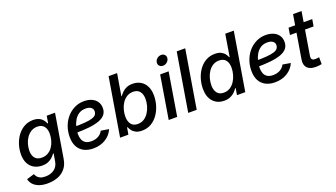

<svg xmlns="http://www.w3.org/2000/svg" viewBox="-76 -1399 3962 2262"><g transform="rotate(-20 1905.0 -268.0)"><path d="M222.7 214.8Q157.2 214.8 112.3 197.3Q67.4 179.7 41.5 150.1Q15.6 120.6 8.8 84.5L103.5 56.2Q109.4 73.2 122.3 89.8Q135.3 106.4 159.7 117.7Q184.1 128.9 224.1 128.9Q289.1 128.9 334.2 96.4Q379.4 64 390.1 1.5L406.2 -95.2L398.4 -93.8Q383.8 -73.2 362.1 -52.7Q340.3 -32.2 309.1 -18.6Q277.8 -4.9 232.9 -4.9Q175.8 -4.9 132.1 -29.3Q88.4 -53.7 64.2 -100.1Q40 -146.5 40 -212.4Q40 -274.4 58.6 -333.7Q77.1 -393.1 112.3 -441.2Q147.5 -489.3 197.8 -518.1Q248 -546.9 311.5 -546.9Q347.7 -546.9 373 -537.6Q398.4 -528.3 415.5 -513.4Q432.6 -498.5 443.1 -481.7Q453.6 -464.8 459.5 -450.2L466.8 -451.7L481 -539.1H585.4L494.6 8.3Q482.4 81.1 443.6 126.7Q404.8 172.4 347.4 193.6Q290 214.8 222.7 214.8ZM259.3 -94.2Q305.2 -94.2 339.6 -114.7Q374 -135.3 397 -169.7Q419.9 -204.1 431.2 -245.6Q442.4 -287.1 442.4 -329.1Q442.4 -387.7 414.6 -421.9Q386.7 -456.1 331.5 -456.1Q287.6 -456.1 253.2 -435.1Q218.8 -414.1 195.1 -379.4Q171.4 -344.7 159.4 -302.5Q147.5 -260.3 147.5 -217.8Q147.5 -160.2 175.8 -127.2Q204.1 -94.2 259.3 -94.2Z M868.7 11.7Q800.3 11.7 751 -14.2Q701.7 -40 675.3 -89.8Q648.9 -139.6 649.4 -210.9Q649.9 -281.7 672.6 -343.3Q695.3 -404.8 736.3 -451.2Q777.3 -497.6 831.8 -523.9Q886.2 -550.3 950.2 -550.3Q1004.9 -550.3 1046.1 -532Q1087.4 -513.7 1110.6 -479.7Q1133.8 -445.8 1133.8 -398.4Q1133.8 -350.6 1107.9 -318.1Q1082 -285.6 1029.5 -266.1Q977.1 -246.6 897.2 -238Q817.4 -229.5 709.5 -229.5L722.7 -304.2Q813.5 -304.2 873 -308.8Q932.6 -313.5 967 -324.2Q1001.5 -335 1015.9 -353Q1030.3 -371.1 1030.3 -397.5Q1030.3 -427.2 1005.9 -444.6Q981.4 -461.9 939.5 -461.9Q887.7 -461.9 851.8 -437.5Q815.9 -413.1 794.2 -374.3Q772.5 -335.4 762.5 -292Q752.4 -248.5 752.4 -209.5Q752 -172.9 763.4 -142.3Q774.9 -111.8 802 -94Q829.1 -76.2 875.5 -76.2Q925.8 -76.2 963.4 -97.7Q1001 -119.1 1019 -155.8L1117.7 -139.2Q1088.9 -70.3 1022.7 -29.3Q956.5 11.7 868.7 11.7Z M1478.5 10.7Q1431.6 10.7 1401.9 -4.6Q1372.1 -20 1355.5 -42.2Q1338.9 -64.5 1330.1 -85.9H1323.7L1309.1 0H1205.1L1325.7 -727.5H1432.1L1386.2 -454.1H1391.6Q1406.2 -474.6 1427.7 -496.1Q1449.2 -517.6 1481 -532.2Q1512.7 -546.9 1558.1 -546.9Q1616.2 -546.9 1659.4 -521Q1702.6 -495.1 1726.6 -446.8Q1750.5 -398.4 1750.5 -330.6Q1750.5 -269 1732.4 -208.5Q1714.4 -147.9 1679.7 -98.4Q1645 -48.8 1594.5 -19Q1543.9 10.7 1478.5 10.7ZM1457.5 -80.1Q1503.4 -80.1 1537.8 -102.5Q1572.3 -125 1595.7 -161.9Q1619.1 -198.7 1631.1 -241.9Q1643.1 -285.2 1643.1 -327.1Q1643.1 -385.7 1615.5 -420.9Q1587.9 -456.1 1532.2 -456.1Q1486.8 -456.1 1452.4 -434.3Q1418 -412.6 1394.5 -376.7Q1371.1 -340.8 1359.4 -297.4Q1347.7 -253.9 1347.7 -210.9Q1347.7 -150.9 1375.5 -115.5Q1403.3 -80.1 1457.5 -80.1Z M1814.5 0 1903.3 -539.1H2009.8L1920.9 0ZM1970.7 -623.5Q1942.9 -623.5 1926.5 -642.3Q1910.2 -661.1 1914.6 -687.5Q1918.9 -714.4 1941.7 -732.7Q1964.4 -751 1992.2 -751Q2020 -751 2036.4 -732.7Q2052.7 -714.4 2048.3 -687.5Q2044.4 -661.1 2021.5 -642.3Q1998.5 -623.5 1970.7 -623.5Z M2286.1 -727.5 2165.5 0H2059.1L2179.7 -727.5Z M2510.3 10.7Q2422.4 10.7 2370.4 -47.1Q2318.4 -105 2318.4 -206.1Q2318.4 -269 2336.7 -329.8Q2355 -390.6 2390.1 -439.7Q2425.3 -488.8 2475.6 -517.8Q2525.9 -546.9 2590.3 -546.9Q2638.7 -546.9 2668.2 -531Q2697.8 -515.1 2713.9 -492.7Q2730 -470.2 2737.8 -450.2H2742.7L2788.1 -727.5H2895L2774.4 0H2670.4L2684.6 -83.5H2677.7Q2663.1 -61.5 2641.1 -39.8Q2619.1 -18.1 2586.9 -3.7Q2554.7 10.7 2510.3 10.7ZM2536.1 -80.1Q2581.5 -80.1 2616 -102.3Q2650.4 -124.5 2673.8 -160.9Q2697.3 -197.3 2709.2 -241Q2721.2 -284.7 2721.2 -327.6Q2721.2 -387.2 2693.4 -421.6Q2665.5 -456.1 2610.4 -456.1Q2565.4 -456.1 2531 -434.3Q2496.6 -412.6 2473.4 -376.7Q2450.2 -340.8 2438.2 -297.6Q2426.3 -254.4 2426.3 -211.4Q2426.3 -151.9 2453.6 -116Q2481 -80.1 2536.1 -80.1Z M3147 11.7Q3078.6 11.7 3029.3 -14.2Q2980 -40 2953.6 -89.8Q2927.2 -139.6 2927.7 -210.9Q2928.2 -281.7 2950.9 -343.3Q2973.6 -404.8 3014.6 -451.2Q3055.7 -497.6 3110.1 -523.9Q3164.6 -550.3 3228.5 -550.3Q3283.2 -550.3 3324.5 -532Q3365.7 -513.7 3388.9 -479.7Q3412.1 -445.8 3412.1 -398.4Q3412.1 -350.6 3386.2 -318.1Q3360.4 -285.6 3307.9 -266.1Q3255.4 -246.6 3175.5 -238Q3095.7 -229.5 2987.8 -229.5L3001 -304.2Q3091.8 -304.2 3151.4 -308.8Q3210.9 -313.5 3245.4 -324.2Q3279.8 -335 3294.2 -353Q3308.6 -371.1 3308.6 -397.5Q3308.6 -427.2 3284.2 -444.6Q3259.8 -461.9 3217.8 -461.9Q3166 -461.9 3130.1 -437.5Q3094.2 -413.1 3072.5 -374.3Q3050.8 -335.4 3040.8 -292Q3030.8 -248.5 3030.8 -209.5Q3030.3 -172.9 3041.7 -142.3Q3053.2 -111.8 3080.3 -94Q3107.4 -76.2 3153.8 -76.2Q3204.1 -76.2 3241.7 -97.7Q3279.3 -119.1 3297.4 -155.8L3396 -139.2Q3367.2 -70.3 3301 -29.3Q3234.9 11.7 3147 11.7Z M3810.1 -539.1 3795.4 -452.1H3499L3513.2 -539.1ZM3617.7 -671.4H3724.1L3637.2 -145Q3631.3 -112.3 3642.8 -98.1Q3654.3 -84 3685.5 -84Q3694.3 -84 3708.3 -85.7Q3722.2 -87.4 3732.4 -88.9L3732.9 -2.9Q3716.8 1 3697.3 3.2Q3677.7 5.4 3659.2 5.4Q3584.5 5.4 3551 -31.2Q3517.6 -67.9 3528.8 -135.3Z"/></g></svg>

Font: Inter 18pt Medium
Style: Italic
Weight: 500
Italic angle: -9.3988°
Designer: Rasmus Andersson
Foundry: rsms
Version: Version 4.001;git-66647c0bb